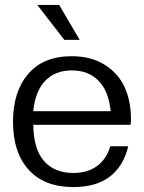

<svg xmlns="http://www.w3.org/2000/svg" viewBox="-20 -756 589 786"><path d="M279.8 9.8Q161.6 9.8 97.4 -61Q33.2 -131.8 33.2 -257.8Q33.2 -380.4 95.2 -453.1Q157.2 -525.9 273.9 -525.9Q351.6 -525.9 407.2 -491.7Q462.9 -457.5 489.5 -400.4Q516.1 -343.3 516.1 -270Q516.1 -252.9 514.2 -245.1H116.2Q117.7 -144 160.9 -95.9Q204.1 -47.9 279.8 -47.9Q339.8 -47.9 378.4 -77.1Q417 -106.4 431.2 -157.2H504.9Q486.3 -77.1 430.4 -33.7Q374.5 9.8 279.8 9.8ZM116.2 -300.8H433.1Q424.8 -383.3 383.3 -425.5Q341.8 -467.8 273.9 -467.8Q206.1 -467.8 165.3 -425.5Q124.5 -383.3 116.2 -300.8ZM306.2 -592.8H243.2L132.8 -735.8H222.2Z"/></svg>

Font: Creato Display
Style: Regular
Weight: 400
Version: Version 1.000